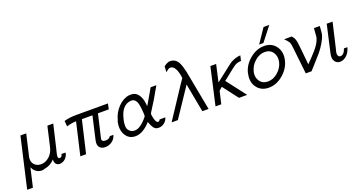

<svg xmlns="http://www.w3.org/2000/svg" viewBox="-47 -1409 4273 2289"><g transform="rotate(-20 2090.0 -264.0)"><path d="M4 166 150 -470H223V-469L163 -208Q163 -207 162.5 -205.5Q162 -204 161 -203Q146 -138 180 -99Q213 -63 266 -63Q324 -64 370.5 -105.5Q417 -147 433 -214L492 -470H565L566 -469L500 -187Q500 -185 497.5 -176Q495 -167 493 -160Q486 -136 485 -126Q483 -117 479 -97Q476 -77 481 -67Q485 -57 497 -57Q512 -57 522.5 -67Q533 -77 533 -95H585Q585 -92 583 -78Q577 -52 551 -24Q525 4 478 10Q453 9 437 -4Q421 -17 417 -37Q417 -41 416.5 -45.5Q416 -50 415.5 -52Q415 -54 415 -55Q415 -61 416 -69Q361 -10 291 1Q275 8 252 10Q250 11 238.5 9.5Q227 8 223 7Q160 -7 132 -72L77 166Z M704 -450Q702 -452 704 -452Q768 -472 858 -472H1261L1246 -402H1109L1040 -107Q1036 -87 1048 -76.5Q1060 -66 1087 -66Q1108 -66 1124 -74Q1139 -83 1143 -90Q1143 -91 1144.5 -94Q1146 -97 1146 -98H1194Q1181 -49 1141.5 -21Q1102 7 1057 7Q1005 7 982.5 -23.5Q960 -54 972 -108Q990 -186 999 -227L1039 -402H905L809 8H736L831 -402Q782 -402 710 -382Z M1298 -236Q1300 -238 1301 -238Q1323 -331 1387.5 -398.5Q1452 -466 1528 -477Q1538 -478 1557 -478Q1613 -477 1644.5 -433.5Q1676 -390 1684 -332L1690 -281Q1701 -299 1729 -347Q1757 -395 1781 -437L1805 -479H1878Q1790 -320 1707 -194Q1698 -182 1701 -163Q1717 -61 1749 -61Q1766 -61 1774 -82H1847Q1836 -41 1804 -17Q1772 7 1735 8Q1719 8 1706 5Q1683 -2 1666 -27.5Q1649 -53 1641 -78L1632 -102Q1534 8 1438 8Q1355 8 1314 -63Q1273 -134 1298 -236ZM1373 -234Q1371 -232 1371 -230Q1349 -135 1377 -97Q1398 -68 1431 -61Q1445 -59 1454 -59Q1526 -60 1618 -174Q1620 -177 1621 -184Q1623 -189 1621 -219Q1615 -322 1599 -359Q1580 -407 1536 -409Q1524 -409 1509 -406Q1406 -384 1373 -234Z M1897 0 2150 -384 2190 -442Q2190 -444 2193 -448Q2197 -453 2197 -458V-460Q2196 -463 2195.5 -467.5Q2195 -472 2195 -477Q2170 -619 2104 -619Q2088 -619 2073 -607Q2061 -598 2059 -596Q2051 -589 2043 -584L2048 -657Q2095 -692 2127 -693Q2154 -693 2178 -682Q2212 -665 2231.5 -627Q2251 -589 2269 -513L2366 0H2287L2219 -363Q2198 -332 2100 -185Q2002 -38 1976 0Z M2454 0 2561 -473H2634L2585 -256Q2628 -289 2671.5 -323Q2715 -357 2737.5 -374.5Q2760 -392 2780.5 -408Q2801 -424 2809.5 -429.5Q2818 -435 2821 -436Q2882 -468 2940 -471L2925 -405Q2885 -405 2856 -390Q2847 -386 2835 -377.5Q2823 -369 2804 -354.5Q2785 -340 2768.5 -326.5Q2752 -313 2721 -288.5Q2690 -264 2667 -246L2856 0H2752L2604 -194L2564 -159Q2532 -21 2527 0Z M3195 -515 3316 -694H3389L3249 -515ZM2953 -236V-241Q2976 -338 3061 -408.5Q3146 -479 3243 -479Q3339 -479 3391 -407.5Q3443 -336 3420 -235Q3397 -136 3312.5 -64Q3228 8 3130 8Q3033 8 2981 -63Q2929 -134 2953 -236ZM3025 -236Q3024 -235 3023 -235Q3008 -166 3042.5 -115.5Q3077 -65 3146 -65Q3213 -65 3272 -116.5Q3331 -168 3347 -237Q3363 -306 3328.5 -357.5Q3294 -409 3225 -409Q3158 -409 3099 -357Q3040 -305 3025 -236Z M3496 -472Q3512 -472 3543.5 -472.5Q3575 -473 3591 -473Q3620 -444 3627 -415L3631 -401Q3633 -396 3634 -388Q3642 -332 3652 -226.5Q3662 -121 3665 -93Q3666 -95 3672.5 -101Q3679 -107 3692.5 -121Q3706 -135 3720 -149Q3793 -225 3824.5 -271.5Q3856 -318 3867 -364Q3868 -374 3876 -476H3950Q3944 -386 3940 -373Q3930 -331 3897 -275Q3864 -219 3829 -177Q3808 -152 3745 -82Q3682 -12 3673 -2H3600L3563 -337Q3562 -342 3560.5 -355Q3559 -368 3558 -374L3553 -397Q3551 -407 3544 -417L3533 -432Q3530 -438 3517 -451Z M3958 -124 4037 -473H4110L4111 -472L4036 -149Q4035 -146 4033 -140L4030 -128Q4021 -89 4031 -71Q4041 -53 4060 -53Q4081 -53 4099.5 -71.5Q4118 -90 4129 -126H4173Q4155 -60 4116 -26Q4077 8 4035 8Q3990 8 3967 -28Q3944 -64 3958 -124Z"/></g></svg>

Font: Coval
Style: ExtraLight Italic
Weight: 200
Foundry: Context Ltd
Version: Version 001.000